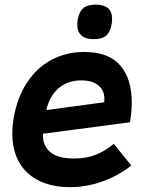

<svg xmlns="http://www.w3.org/2000/svg" viewBox="-20 -778 640 811"><path d="M32 -214Q32 -247.5 38.5 -283Q53.5 -368 94.8 -430.2Q136 -492.5 198 -525.5Q260 -558.5 335.5 -558.5Q438.5 -558.5 487.5 -502Q536.5 -445.5 536.5 -346Q536.5 -306 529 -261.5L161.5 -213Q159 -165.5 190.8 -137Q222.5 -108.5 293 -108.5Q345 -108.5 384.5 -124.2Q424 -140 460.5 -170.5L534.5 -79Q485 -38.5 416.5 -13Q348 12.5 275.5 12.5Q201.5 12.5 146.5 -13.8Q91.5 -40 61.8 -91Q32 -142 32 -214ZM421 -360Q421 -397 395 -417.8Q369 -438.5 323 -438.5Q267 -438.5 228.5 -406.2Q190 -374 175.5 -313L420 -346Q421 -356 421 -360ZM306.5 -673.5Q306.5 -685 308.5 -695.5Q314.5 -729.5 332.2 -744Q350 -758.5 384 -758.5Q453.5 -758.5 453.5 -698.5Q453.5 -687 451.5 -675.5Q445.5 -642 428 -627.2Q410.5 -612.5 376.5 -612.5Q342 -612.5 324.2 -628Q306.5 -643.5 306.5 -673.5Z"/></svg>

Font: JuliaMono ExtraBoldItalic
Style: Regular
Weight: 800
Italic angle: -9°
Monospace: yes
Designer: cormullion
Foundry: corm
Version: Version 0.049; ttfautohint (v1.8.4)